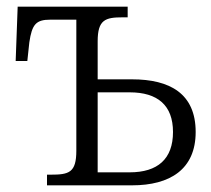

<svg xmlns="http://www.w3.org/2000/svg" viewBox="-20 -556 634 576"><path d="M121 0H376C490 0 567 -48 567 -160C567 -275 490 -318 376 -318H273V-432C273 -497 296 -504 348 -504H363V-536H33L27 -373H62L68 -429C76 -483 88 -497 131 -497H209V-104C209 -38 187 -32 132 -32H121ZM273 -39V-279H369C453 -279 499 -240 499 -160C499 -79 453 -39 369 -39Z"/></svg>

Font: Noto Serif Light
Style: Regular
Weight: 300
Designer: Monotype Design Team
Foundry: Monotype Imaging Inc.
Version: Version 2.013